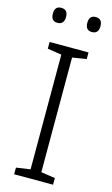

<svg xmlns="http://www.w3.org/2000/svg" viewBox="-136 -951 583 1001"><g transform="rotate(15 155.5 -451.0)"><path d="M261 0H51V-36L127 -47V-666L51 -678V-714H261V-678L185 -666V-47L261 -36ZM29 -862Q29 -902 64 -902Q100 -902 100 -862Q100 -821 64 -821Q29 -821 29 -862ZM215 -862Q215 -902 250 -902Q286 -902 286 -862Q286 -821 250 -821Q215 -821 215 -862Z"/></g></svg>

Font: Noto Sans Thai Looped Light
Style: Regular
Weight: 300
Designer: Sasikarn Vongin, Ben Mitchell
Foundry: The Fontpad Ltd
Version: Version 1.001; ttfautohint (v1.8.4.7-5d5b)